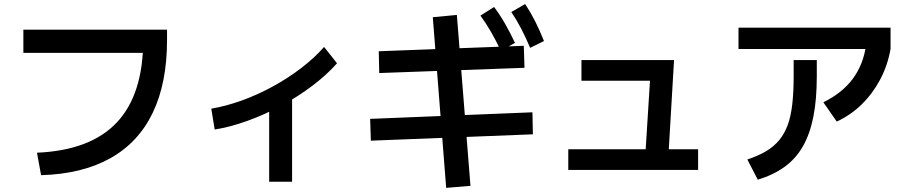

<svg xmlns="http://www.w3.org/2000/svg" viewBox="-20 -872 4440 940"><path d="M161.1 -124.4Q423.3 -135.6 552.2 -272.8Q681.1 -410 681.1 -676.7L738.9 -613.3H94.4V-726.7H797.8V-676.7Q797.8 -465.6 727.8 -320Q657.8 -174.4 520 -97.2Q382.2 -20 181.1 -14.4Z M1014.4 -340Q1086.7 -352.2 1163.9 -380Q1241.1 -407.8 1316.1 -448.9Q1391.1 -490 1455.6 -539.4Q1520 -588.9 1566.7 -642.2L1630 -562.2Q1580 -505.6 1509.4 -452.2Q1438.9 -398.9 1357.8 -355Q1276.7 -311.1 1192.2 -280.6Q1107.8 -250 1031.1 -237.8ZM1297.8 17.8V-415.6H1410V17.8Z M2164.4 47.8 2098.9 -787.8 2216.7 -798.9 2283.3 37.8ZM1795.6 -183.3 1792.2 -290 2586.7 -322.2 2588.9 -214.4ZM1836.7 -514.4 1834.4 -621.1 2544.4 -647.8 2547.8 -540ZM2432.2 -623.3Q2407.8 -674.4 2384.4 -715Q2361.1 -755.6 2332.2 -795.6L2398.9 -837.8Q2428.9 -797.8 2453.3 -755Q2477.8 -712.2 2501.1 -662.2ZM2575.6 -637.8Q2553.3 -690 2531.7 -731.7Q2510 -773.3 2483.3 -813.3L2551.1 -852.2Q2578.9 -810 2600.6 -766.7Q2622.2 -723.3 2643.3 -671.1Z M3137.8 -87.8 3164.4 -511.1 3194.4 -476.7H2826.7V-577.8H3280L3251.1 -87.8ZM2762.2 -40V-141.1H3397.8V-40Z M3638.9 -91.1Q3692.2 -108.9 3730.6 -131.7Q3768.9 -154.4 3795 -186.1Q3821.1 -217.8 3836.7 -260.6Q3852.2 -303.3 3858.9 -362.2Q3865.6 -421.1 3865.6 -497.8V-577.8H3978.9V-497.8Q3978.9 -385.6 3962.2 -301.1Q3945.6 -216.7 3911.1 -156.1Q3876.7 -95.6 3821.7 -55.6Q3766.7 -15.6 3690 7.8ZM3595.6 -632.2V-736.7H4340V-632.2ZM4011.1 -371.1Q4103.3 -416.7 4155 -486.1Q4206.7 -555.6 4220 -651.1L4340 -632.2Q4325.6 -551.1 4288.9 -482.2Q4252.2 -413.3 4198.9 -361.1Q4145.6 -308.9 4076.7 -276.7Z"/></svg>

Font: Paperlogy 6 SemiBold
Style: Regular
Weight: 600
Designer: redesigned by Lee Juim, glyphs from Gmarket Sans & Montserrat
Foundry: PT&
Version: Version 1.001